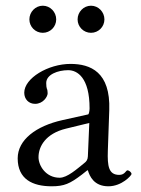

<svg xmlns="http://www.w3.org/2000/svg" viewBox="-20 -643 494 673"><path d="M83 -575C83 -549 104 -528 130 -528C156 -528 177 -549 177 -575C177 -601 156 -623 130 -623C104 -623 83 -601 83 -575ZM252 -575C252 -549 273 -528 299 -528C325 -528 346 -549 346 -575C346 -601 325 -623 299 -623C273 -623 252 -601 252 -575ZM293 -212 288 -95C287.5 -83.1 283 -77 275 -71C250 -51 216 -20 189 -20C141 -20 115 -62 115 -92C115 -129.5 139.8 -174.6 211 -192ZM288 -46C294 -26 309 10 360 10C407 10 441 -28 441 -33C441 -40 431 -46 427 -46C421 -46 418 -30 398 -30C361 -30 356.1 -60 358 -115L363 -257C367.7 -390.8 297 -419 227 -419C149 -419 65 -369 65 -318C65 -295 81 -279 103 -279C131 -279 147 -304 147 -316C147 -323 146 -329 144 -333C143 -336 142 -342 142 -352C142 -382 183 -397 219 -397C251 -397 294 -371 294 -263C294 -256 292 -243 289 -242L199 -222C106.4 -201.4 42 -153 42 -88C42 -15 94 10 161 10C205 10 225 1 267 -31L286 -46Z"/></svg>

Font: Libertinus Serif Display
Style: Regular
Weight: 400
Designer: Philipp H. Poll
Foundry: Khaled Hosny
Version: Version 6.1